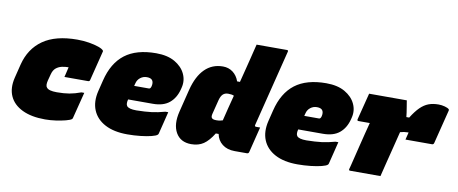

<svg xmlns="http://www.w3.org/2000/svg" viewBox="-67 -1032 3180 1334"><g transform="rotate(10 1523.0 -365.0)"><path d="M419 -568Q462 -568 501.5 -561.5Q541 -555 569.5 -545Q598 -535 606 -524Q609 -521 607 -516L555 -308Q553 -297 542 -297H375L380 -317Q383 -330 386 -342.5Q389 -355 392 -368H387Q367 -368 344.5 -363Q322 -358 304 -343.5Q286 -329 278 -298L266 -253Q262 -237 262 -224Q262 -211 269 -203Q283 -183 341 -183Q391 -183 429 -189.5Q467 -196 510 -212H530Q518 -166 506.5 -119.5Q495 -73 483 -27Q482 -22 478 -18Q468 -10 437.5 -2Q407 6 368 11.5Q329 17 293 17Q196 17 132 -14Q68 -45 43 -100.5Q18 -156 36 -231L60 -328Q89 -444 177.5 -506Q266 -568 419 -568Z M975 -570Q1055 -570 1107 -540Q1159 -510 1181 -463Q1203 -416 1190 -365L1187 -353Q1171 -290 1128.5 -255Q1086 -220 1012 -220H838Q834 -206 834 -193.5Q834 -181 840 -173Q854 -155 907 -155Q970 -156 1014 -161.5Q1058 -167 1108 -181H1128Q1118 -141 1108.5 -102Q1099 -63 1089 -24Q1088 -19 1084 -15Q1075 -6 1043 2Q1011 10 966.5 15Q922 20 874 20Q779 20 716.5 -13Q654 -46 629.5 -105Q605 -164 624 -242L643 -319Q674 -446 755 -508Q836 -570 975 -570ZM940 -395Q914 -395 894 -379.5Q874 -364 868 -339L863 -320H967Q972 -320 976 -324Q980 -328 983 -339Q989 -365 979 -380Q969 -395 940 -395Z M1448 -560Q1488 -560 1518 -537.5Q1548 -515 1562 -475H1582Q1593 -518 1604 -561.5Q1615 -605 1626 -649Q1632 -675 1638.5 -700Q1645 -725 1651 -750H1865Q1876 -750 1873 -739L1738 -199Q1736 -193 1739 -190Q1741 -187 1746 -187H1775Q1764 -142 1752.5 -96.5Q1741 -51 1730 -6Q1727 5 1716 5H1629Q1576 5 1541.5 -22Q1507 -49 1499 -93H1479Q1445 -38 1409.5 -14Q1374 10 1323 10Q1247 10 1214 -48Q1181 -106 1204 -199L1244 -360Q1269 -458 1320.5 -509Q1372 -560 1448 -560ZM1434 -194Q1441 -184 1466 -184Q1481 -184 1491.5 -186Q1502 -188 1511 -191Q1522 -236 1533.5 -282Q1545 -328 1557 -373Q1549 -377 1538 -378.5Q1527 -380 1516 -380Q1494 -380 1480 -367.5Q1466 -355 1458 -326L1432 -223Q1427 -202 1434 -194Z M2175 -570Q2255 -570 2307 -540Q2359 -510 2381 -463Q2403 -416 2390 -365L2387 -353Q2371 -290 2328.5 -255Q2286 -220 2212 -220H2038Q2034 -206 2034 -193.5Q2034 -181 2040 -173Q2054 -155 2107 -155Q2170 -156 2214 -161.5Q2258 -167 2308 -181H2328Q2318 -141 2308.5 -102Q2299 -63 2289 -24Q2288 -19 2284 -15Q2275 -6 2243 2Q2211 10 2166.5 15Q2122 20 2074 20Q1979 20 1916.5 -13Q1854 -46 1829.5 -105Q1805 -164 1824 -242L1843 -319Q1874 -446 1955 -508Q2036 -570 2175 -570ZM2140 -395Q2114 -395 2094 -379.5Q2074 -364 2068 -339L2063 -320H2167Q2172 -320 2176 -324Q2180 -328 2183 -339Q2189 -365 2179 -380Q2169 -395 2140 -395Z M2480 -550H2746Q2746 -550 2748 -536.5Q2750 -523 2753.5 -503.5Q2757 -484 2759.5 -465Q2762 -446 2763 -435H2783Q2813 -483 2840.5 -510Q2868 -537 2898.5 -548.5Q2929 -560 2969 -560Q2991 -560 3013 -554Q3035 -548 3043 -540Q3047 -536 3045 -530L2985 -291Q2982 -280 2971 -280H2784L2786 -288Q2789 -299 2791.5 -310Q2794 -321 2797 -332H2791Q2765 -332 2738 -324Q2723 -264 2709 -208Q2695 -152 2681 -97Q2675 -73 2669 -48.5Q2663 -24 2657 0H2443Q2432 0 2435 -11Q2436 -13 2442 -37.5Q2448 -62 2457.5 -100.5Q2467 -139 2478 -184Q2489 -229 2500 -272.5Q2511 -316 2520 -350H2440Q2430 -350 2432 -361Z"/></g></svg>

Font: Recursive Mn Lnr St XBk
Style: Italic
Weight: 1000
Italic angle: -15°
Monospace: yes
Version: Version 1.079;hotconv 1.0.112;makeotfexe 2.5.65598; ttfautoh